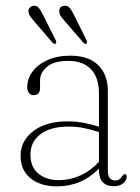

<svg xmlns="http://www.w3.org/2000/svg" viewBox="-20 -651 496 681"><path d="M53 -99Q53 -151 97.8 -185.8Q142.5 -220.5 220 -220.5Q250.5 -220.5 278.8 -215Q307 -209.5 331 -201.5V-319Q331 -376 302.8 -405.5Q274.5 -435 222.5 -435Q171 -435 146.5 -414Q122 -393 122 -365.5V-338.5Q122 -313.5 98.5 -313.5Q88.5 -313.5 82.5 -321.5Q76.5 -329.5 76.5 -342Q76.5 -371 95 -396.5Q113.5 -422 148 -437.8Q182.5 -453.5 229.5 -453.5Q294.5 -453.5 328.5 -419.8Q362.5 -386 362.5 -329V-46.5Q362.5 -11 388 -11Q398.5 -11 404.2 -15.5Q410 -20 413 -26Q418.5 -33.5 422.5 -33.5Q429.5 -33.5 429.5 -24.5Q429.5 -12 417.2 -1.2Q405 9.5 384.5 9.5Q331 9.5 331 -47.5V-53Q269.5 10 182 10Q124 10 88.5 -18.5Q53 -47 53 -99ZM88 -102.5Q88 -58.5 116.2 -35.2Q144.5 -12 188 -12Q227.5 -12 264.5 -28.5Q301.5 -45 331 -77V-182.5Q307 -190.5 280.2 -196.2Q253.5 -202 223 -202Q159.5 -202 123.8 -175.2Q88 -148.5 88 -102.5ZM135 -594 177.5 -508.5Q181.5 -500 177.5 -496.5Q172.5 -493 166.5 -499.5L102 -574.5Q94.5 -583 88.5 -591.2Q82.5 -599.5 81 -608.5Q80 -617.5 85.2 -623.5Q90.5 -629.5 98.5 -630.5Q111 -632 118.5 -621.8Q126 -611.5 135 -594ZM244.5 -594 286.5 -509Q291 -500 287 -496.5Q282 -493 276 -499.5L211 -574.5Q203.5 -583 197.5 -591Q191.5 -599 190.5 -608Q188 -628 208 -630.5Q220.5 -632 228.2 -621.8Q236 -611.5 244.5 -594Z"/></svg>

Font: Fraunces 72pt Soft Thin
Style: Regular
Weight: 100
Version: Version 1.000;[b76b70a41]